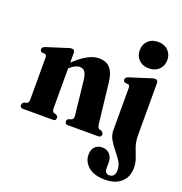

<svg xmlns="http://www.w3.org/2000/svg" viewBox="-157 -810 1122 1184"><g transform="rotate(20 404.0 -218.5)"><path d="M213.5 -431.5V-368Q262 -413 299.8 -433.2Q337.5 -453.5 372 -453.5Q421.5 -453.5 446.8 -424.2Q472 -395 478.5 -337.5L508.5 -74Q511.5 -47.5 522.5 -43L538 -38.5Q551 -30.5 551 -19Q551 0 530.5 0H331Q312.5 0 312.5 -19Q312.5 -30.5 323 -36.5L340 -41.5Q347.5 -44.5 351 -51.2Q354.5 -58 353 -72L328 -299.5Q324 -331.5 312.8 -347.2Q301.5 -363 278.5 -363Q250 -363 216.5 -332.5L213.5 -329.5V-73.5Q213.5 -58 216.2 -51.2Q219 -44.5 226 -41.5L243 -36.5Q253.5 -30 253.5 -19Q253.5 0 235 0H38Q17.5 0 17.5 -19Q17.5 -31 30.5 -38.5L47 -43.5Q54 -46 57 -52.5Q60 -59 60 -73V-343Q60 -354 57.2 -358.5Q54.5 -363 48 -365.5L28.5 -366.5Q16 -372 16 -384Q16 -397.5 35 -405L158.5 -444Q172.5 -449.5 180 -451.2Q187.5 -453 194 -453Q213.5 -453 213.5 -431.5ZM680 -500Q639 -500 614.5 -524.5Q590 -549 590 -587Q590 -625 614.8 -649.2Q639.5 -673.5 680 -673.5Q721 -673.5 746 -649.2Q771 -625 771 -587Q771 -549 746 -524.5Q721 -500 680 -500ZM759.5 -94Q759.5 -49.5 770.8 -16.8Q782 16 793.5 45.2Q805 74.5 805 108.5Q805 167.5 766.8 202.5Q728.5 237.5 661.5 237.5Q588.5 237.5 551 204.8Q513.5 172 513.5 127.5Q513.5 92 532 74Q550.5 56 580 56Q610 56 628.5 76.5Q647 97 647 130V167Q647 203 676 203Q714.5 203 714.5 154.5Q714.5 125.5 698 99.2Q681.5 73 660 47Q638.5 21 622.2 -6.8Q606 -34.5 606 -67V-343Q606 -354 603 -358.5Q600 -363 593.5 -365L574.5 -366.5Q562 -372 562 -384Q562 -397.5 581 -405L704.5 -444Q718.5 -449.5 725.8 -451.2Q733 -453 740 -453Q759.5 -453 759.5 -431.5Z"/></g></svg>

Font: Fraunces 144pt Soft
Style: Bold
Weight: 700
Version: Version 1.000;[0bf87f6ff]